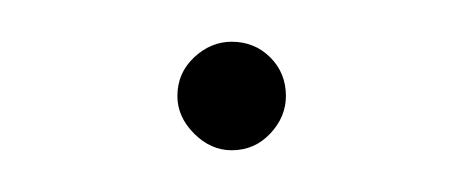

<svg xmlns="http://www.w3.org/2000/svg" viewBox="-20 -69 222 92"><path d="M91 3Q81 3 73 -5Q65 -13 65 -23Q65 -34 73 -41.5Q81 -49 91 -49Q102 -49 109.5 -41.5Q117 -34 117 -23Q117 -13 109.5 -5Q102 3 91 3Z"/></svg>

Font: Montserrat
Style: Regular
Weight: 400
Designer: Julieta Ulanovsky
Foundry: Julieta Ulanovsky
Version: Version 8.000